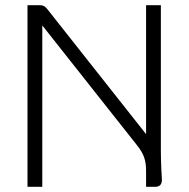

<svg xmlns="http://www.w3.org/2000/svg" viewBox="-20 -720 730 740"><path d="M602 -64Q604 -36 604 -27Q604 0 578 0H543V-64Q543 -92 535.5 -113.5Q528 -135 509 -159L143 -622V0H86V-700H133Q143 -700 149 -697Q155 -694 163 -684L543 -203V-700H600V-137Q600 -106 602 -64Z"/></svg>

Font: Krub Light
Style: Regular
Weight: 300
Designer: Ekaluck Peanpanawate
Foundry: Cadson Demak Co.,Ltd.
Version: Version 1.000; ttfautohint (v1.6)